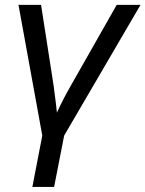

<svg xmlns="http://www.w3.org/2000/svg" viewBox="-20 -548 588 776"><path d="M198.7 207.5H110.8L150.9 0L54.7 -528.3H146L196.8 -201.2Q208.5 -113.3 210 -92.8Q234.4 -146.5 265.6 -200.7L451.7 -528.3H547.9L239.3 0Z"/></svg>

Font: Liberation Sans
Style: Italic
Weight: 400
Italic angle: -12°
Designer: Steve Matteson
Foundry: Ascender Corporation
Version: Version 2.1.5